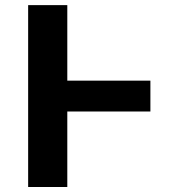

<svg xmlns="http://www.w3.org/2000/svg" viewBox="-20 -748 714 768"><path d="M581.6 -425.4V-302H203.5V-425.4ZM249.2 -727.5V0H92.6V-727.5Z"/></svg>

Font: GitLab Sans
Style: Regular
Weight: 400
Designer: Rasmus Andersson
Foundry: Modifications by GitLab B.V., manufactured by rsms
Version: Version 4.000;git-c8fb6b7